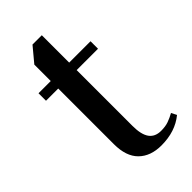

<svg xmlns="http://www.w3.org/2000/svg" viewBox="-201 -677 744 744"><g transform="rotate(-45 171.0 -305.0)"><path d="M88 -124V-429H21V-470H88V-560L138 -620H189V-470H306V-429H189V-123Q189 -76 205 -53.5Q221 -31 254 -31Q278 -31 295 -37Q312 -43 330 -53L341 -31Q291 10 215 10Q156 10 122 -23.5Q88 -57 88 -124Z"/></g></svg>

Font: El Messiri Medium
Style: Regular
Weight: 500
Designer: Mohamed Gaber
Foundry: Kief Type Foundry
Version: Version 2.007